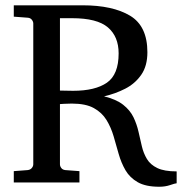

<svg xmlns="http://www.w3.org/2000/svg" viewBox="-20 -691 689 727"><path d="M648.9 2.9Q642.6 3.4 624 9.8Q605.5 16.1 583 16.1Q531.7 16.1 501.7 -1Q471.7 -18.1 455.3 -46.1Q439 -74.2 429.4 -107.9Q419.9 -141.6 410.2 -175Q400.4 -208.5 383.3 -236.6Q366.2 -264.6 335.4 -281.7Q304.7 -298.8 252 -298.8Q236.3 -298.8 222.4 -297.9Q208.5 -296.9 207 -296.9V-68.8Q207 -61.5 212.2 -54.7Q217.3 -47.9 228 -46.9L280.8 -43V0H32.2V-43L84 -46.9Q94.7 -47.9 100.3 -54.7Q106 -61.5 106 -68.8V-602.1Q106 -609.4 100.3 -616.5Q94.7 -623.5 84 -624L32.2 -627.9V-670.9H293Q406.7 -670.9 472.4 -631.6Q538.1 -592.3 538.1 -493.2Q538.1 -440.9 514.6 -407.5Q491.2 -374 453.9 -355Q416.5 -335.9 374 -326.2Q420.4 -314.9 446.5 -294.2Q472.7 -273.4 485.4 -247.1Q498 -220.7 504.4 -192.4Q510.7 -164.1 517.1 -137.2Q523.4 -110.4 536.4 -88.9Q549.3 -67.4 575.7 -54.7Q602.1 -42 648.9 -42ZM429.2 -488.8Q429.2 -552.7 388.4 -587.4Q347.7 -622.1 252.9 -622.1Q252.9 -622.1 242.2 -622.1Q231.4 -622.1 220 -622.1Q208.5 -622.1 207 -622.1V-348.1Q209.5 -348.1 227.3 -347.7Q245.1 -347.2 256.8 -347.2Q340.3 -347.2 384.8 -377.9Q429.2 -408.7 429.2 -488.8Z"/></svg>

Font: Eeyek
Style: Regular
Weight: 400
Designer: Pravabati Chingangbam and Tabish
Foundry: SIL International
Version: Version 2.000